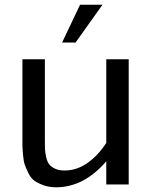

<svg xmlns="http://www.w3.org/2000/svg" viewBox="-20 -781 640 813"><path d="M414 -761 300 -601H243L319 -761ZM170 -185Q170 -162 170.5 -149Q171 -136 175.5 -116Q180 -96 188 -85.5Q196 -75 212.5 -67Q229 -59 253 -59Q305 -59 350.5 -91Q396 -123 430 -176V-530H525V0H430V-98Q335 12 218 12Q188 12 164.5 3.5Q141 -5 126 -15.5Q111 -26 100.5 -47.5Q90 -69 85 -83Q80 -97 77.5 -125Q75 -153 75 -164.5Q75 -176 75 -203V-530H170Z"/></svg>

Font: Edlo
Style: Regular
Weight: 400
Monospace: yes
Version: Version 0.01